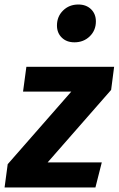

<svg xmlns="http://www.w3.org/2000/svg" viewBox="-46 -823 521 843"><path d="M280.8 -637.2Q246.1 -637.2 225.1 -658Q204.1 -678.7 204.1 -710.9Q204.1 -750.5 231 -776.9Q257.8 -803.2 297.9 -803.2Q332.5 -803.2 353.8 -782.5Q375 -761.7 375 -729Q375 -689.5 347.9 -663.3Q320.8 -637.2 280.8 -637.2ZM455.1 -529.8 441.9 -428.2 163.1 -109.9H400.9L373 0H-25.9L-12.2 -102.1L267.1 -420.9H55.2L69.8 -529.8Z"/></svg>

Font: FiraGO SemiBold
Style: Italic
Weight: 600
Italic angle: -8°
Designer: bBox Type GmbH
Foundry: bBox Type GmbH
Version: Version 1.001;PS 001.001;hotconv 1.0.88;makeotf.lib2.5.64775